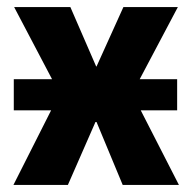

<svg xmlns="http://www.w3.org/2000/svg" viewBox="-20 -523 544 543"><path d="M18 0 168 -297 174 -210 20 -503H179L252 -335H253L329 -503H483L328 -210L334 -297L486 0H327L253 -178H250L172 0ZM19 -211V-299H481V-211Z"/></svg>

Font: Nunito Sans 7pt Condensed ExtraBold
Style: Regular
Weight: 800
Width: 3
Designer: Vernon Adams
Foundry: Vernon Adams
Version: Version 3.101;gftools[0.9.27]